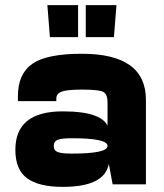

<svg xmlns="http://www.w3.org/2000/svg" viewBox="-20 -720 640 750"><path d="M50 -345V-325H200V-335Q200 -354 221 -362Q242 -370 300 -370Q365 -370 382.5 -361.5Q400 -353 400 -320V-220L550 -250V-330Q550 -510 300 -510Q162 -510 106 -470.5Q50 -431 50 -345ZM550 -250H400V-115L405 -80L420 0H550ZM40 -135Q40 -57 86 -23.5Q132 10 225 10Q389 10 405 -80L400 -150Q400 -120 260 -120Q221 -120 205.5 -126Q190 -132 190 -150Q190 -168 205.5 -174Q221 -180 260 -180Q400 -180 400 -150L405 -215Q390 -285 225 -285Q40 -285 40 -135ZM175 -575H285V-700H165ZM315 -575H425L435 -700H315Z"/></svg>

Font: Millimetre
Style: Bold
Weight: 800
Designer: Jérémy Landes
Version: Version 1.0